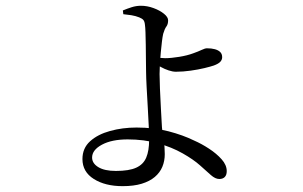

<svg xmlns="http://www.w3.org/2000/svg" viewBox="-20 -584 1040 660"><path d="M403.9 -535.2 402.3 -548.1Q417 -554.2 432.6 -559.2Q448.2 -564.2 464.5 -564.2Q486.2 -564.2 507.8 -556.2Q529.4 -548.3 543.7 -536.7Q557.9 -525.1 557.9 -514.2Q557.9 -500.7 552 -492.9Q546 -485.1 541 -467.9Q538.6 -457.5 536.6 -440.6Q534.6 -423.7 532.7 -403.8Q530.7 -383.8 529.6 -364.2Q528.5 -344.6 528.5 -329.6Q528.5 -312.4 529.8 -280Q531.1 -247.5 533.1 -211.6Q535.1 -175.7 536.7 -146.6Q539.2 -119.4 542.8 -99.9Q546.4 -80.4 546.4 -54.1Q546.4 -30.7 538.1 -10.7Q529.8 9.3 512.1 24.3Q494.5 39.2 467.1 47.6Q439.7 55.9 401.5 55.9Q341.4 55.9 302.4 31.2Q263.4 6.6 263.4 -37.2Q263.4 -74.7 289.7 -98.4Q315.9 -122.1 358.4 -133.8Q400.9 -145.6 449.3 -145.6Q509.9 -145.6 559.5 -132.6Q609 -119.7 647.3 -100.9Q673 -89.7 698.6 -72.9Q724.2 -56.2 741.8 -36.5Q759.4 -16.9 759.4 4.2Q759.4 17.6 752.7 24.4Q746 31.3 733.9 31.3Q720.2 31.3 705 17.9Q689.8 4.4 667.5 -15.6Q645.1 -35.7 608.1 -56.7Q570.2 -78.3 522.6 -91.5Q475.1 -104.8 418.8 -104.8Q364 -104.8 330.3 -86.6Q296.6 -68.4 296.6 -42.5Q296.6 -22.5 317.9 -9.5Q339.2 3.6 378.4 3.6Q424 3.6 448.4 -7.7Q472.9 -18.9 482.7 -42.4Q492.6 -65.8 492.6 -102.8Q492.6 -120.9 491.3 -150.9Q490 -180.9 487.9 -215.9Q485.9 -250.8 484.1 -283.4Q482.3 -316 482.1 -339.5Q481.9 -357.2 481.6 -381.5Q481.4 -405.8 481.1 -430.2Q480.8 -454.6 480.1 -472.9Q479.4 -491.2 478.4 -497.1Q477.4 -509.4 473.3 -514.7Q469.2 -520.1 458.6 -524.3Q446.2 -529.3 431.5 -531.7Q416.9 -534 403.9 -535.2ZM512 -387Q521.8 -386 531.1 -385Q540.5 -384 547.5 -384Q568 -384 595.9 -388.6Q623.7 -393.1 644 -400.7Q662.1 -407.1 673.5 -412.6Q684.8 -418 691.4 -418Q707.2 -418 718.8 -414.8Q730.4 -411.6 737 -405.1Q743.7 -398.6 743.7 -387.3Q743.7 -378.6 737.3 -371.6Q730.9 -364.7 715 -358.8Q704.1 -355.1 682.7 -349.9Q661.4 -344.8 635.2 -341.1Q609.1 -337.4 584.7 -337.4Q573.2 -337.4 559.4 -342.1Q545.6 -346.7 533.4 -353.5Q521.3 -360.3 512.4 -365.1Z"/></svg>

Font: Source Han Serif JP VF
Style: Regular
Weight: 250
Designer: Ryoko NISHIZUKA 西塚涼子 (kana & ideographs); Frank Grießhammer (Latin, Greek & Cyrillic); Wenlong ZHANG 张文龙 (bopomofo); San
Foundry: Adobe
Version: Version 2.001;hotconv 1.1.0;makeotfexe 2.6.0